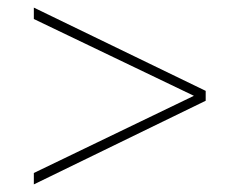

<svg xmlns="http://www.w3.org/2000/svg" viewBox="-20 -573 632 505"><path d="M69 -118 490 -321 69 -523V-553L521 -334V-308L69 -88Z"/></svg>

Font: Noto Sans Bengali UI Thin
Style: Regular
Weight: 100
Designer: Jelle Bosma - Monotype Design Team
Foundry: Monotype Imaging Inc.
Version: Version 2.003; ttfautohint (v1.8.4.7-5d5b)